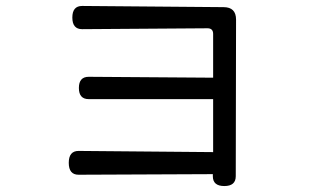

<svg xmlns="http://www.w3.org/2000/svg" viewBox="-20 -569 1040 645"><path d="M695 16 244 18Q211 18 211 -22Q211 -62 244 -62L696 -58V-236H278Q245 -236 245 -273.5Q245 -311 278 -311L696 -308V-455Q696 -474 677 -474L256 -471Q223 -471 223 -510Q223 -549 256 -549L731 -545Q773 -545 773 -503L772 23Q772 56 733.5 56Q695 56 695 23Z"/></svg>

Font: Raw Maruko Gothic CJK TC
Style: Regular
Weight: 400
Version: Version 1.001